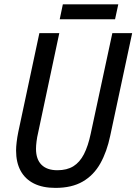

<svg xmlns="http://www.w3.org/2000/svg" viewBox="-20 -869 638 898"><path d="M239.3 9.8Q179.7 9.8 138.7 -10.7Q97.7 -31.2 76.4 -70.3Q55.2 -109.4 55.2 -165Q55.2 -182.1 57.9 -204.6Q60.5 -227.1 65.4 -251L164.1 -713.9H257.3L158.2 -247.6Q153.3 -227.5 150.9 -207.5Q148.4 -187.5 148.4 -172.9Q148.4 -124 174.1 -98.4Q199.7 -72.8 248.5 -72.8Q293 -72.8 323 -91.3Q353 -109.9 372.6 -147.9Q392.1 -186 404.3 -243.7L505.4 -713.9H598.1L495.6 -234.4Q480 -159.2 449 -104.2Q418 -49.3 366.9 -19.8Q315.9 9.8 239.3 9.8ZM259.3 -778.8 273.9 -848.6H533.2L518.1 -778.8Z"/></svg>

Font: Open Sans SemiCondensed Medium
Style: Italic
Weight: 500
Width: 4
Italic angle: -12°
Designer: Monotype Design Team
Foundry: Monotype Imaging Inc.
Version: Version 3.000